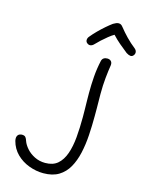

<svg xmlns="http://www.w3.org/2000/svg" viewBox="-149 -1113 922 1216"><g transform="rotate(15 312.5 -504.5)"><path d="M426 -765Q429 -778 438.5 -784.5Q448 -791 462 -791Q478 -791 487 -781.5Q496 -772 494 -755Q488 -718 483 -669Q478 -620 478 -562Q478 -540 478.5 -516Q479 -492 479 -468Q479 -444 479 -418Q479 -355 475 -292Q471 -229 458.5 -173.5Q446 -118 422 -75.5Q398 -33 358 -8.5Q318 16 257 16Q210 16 163 -1.5Q116 -19 81.5 -53Q47 -87 34 -136Q31 -149 32.5 -158.5Q34 -168 39 -174Q44 -180 51 -182.5Q58 -185 65 -185Q82 -185 89 -176Q96 -167 100 -153Q108 -130 129 -106Q150 -82 182 -66Q214 -50 252 -50Q303 -50 333.5 -76.5Q364 -103 380.5 -150Q397 -197 402.5 -259Q408 -321 408 -393Q408 -421 407.5 -447Q407 -473 406.5 -499Q406 -525 406 -551Q406 -604 410 -657.5Q414 -711 426 -765ZM360 -858Q349 -846 336.5 -844Q324 -842 312 -853Q304 -861 305 -873Q306 -885 315 -895Q332 -916 354 -938Q376 -960 398.5 -979.5Q421 -999 439 -1012Q449 -1018 457.5 -1021.5Q466 -1025 474 -1025Q483 -1025 489.5 -1021Q496 -1017 502 -1009Q525 -980 552.5 -951.5Q580 -923 612 -898Q624 -888 625 -875.5Q626 -863 617 -853Q609 -844 598 -845Q587 -846 571 -856Q544 -877 517 -900Q490 -923 467 -948Q451 -939 430.5 -922.5Q410 -906 391.5 -889Q373 -872 360 -858Z"/></g></svg>

Font: Playpen Sans Light
Style: Regular
Weight: 300
Designer: Laura Meseguer, Veronika Burian, José Scaglione
Foundry: TypeTogether
Version: Version 1.001